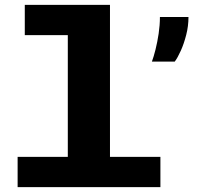

<svg xmlns="http://www.w3.org/2000/svg" viewBox="-20 -770 812 790"><path d="M52.5 0V-124.5H259V-625.5H82V-750H432.5V-124.5H640V0ZM605 -516.5Q612 -535 619.8 -565.8Q627.5 -596.5 632.8 -631.8Q638 -667 638 -700H755.5Q755.5 -662.5 746.2 -626.5Q737 -590.5 724 -561.5Q711 -532.5 699 -516.5Z"/></svg>

Font: Trispace SemiExpanded
Style: Bold
Weight: 700
Width: 6
Designer: Tyler Finck
Foundry: Etcetera Type Company
Version: Version 1.210; ttfautohint (v1.8.3)